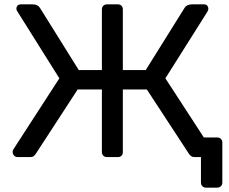

<svg xmlns="http://www.w3.org/2000/svg" viewBox="-20 -720 1051 880"><path d="M924 140Q914 140 907.5 133.5Q901 127 901 117V0H879L828 -90H975Q986 -90 992.5 -83.5Q999 -77 999 -67V117Q999 127 992.5 133.5Q986 140 975 140ZM61 0Q51 0 44.5 -7Q38 -14 38 -24Q38 -31 41 -35L252 -361L60 -667Q55 -674 55 -680Q55 -688 60 -694Q65 -700 76 -700H129Q142 -700 150 -696Q158 -692 163 -684L341 -399H447V-677Q447 -687 453.5 -693.5Q460 -700 470 -700H520Q531 -700 537 -693.5Q543 -687 543 -677V-399H648L826 -684Q831 -692 839.5 -696Q848 -700 860 -700H915Q925 -700 930 -694Q935 -688 935 -680Q935 -674 931 -667L738 -361L950 -35Q952 -31 952 -24Q952 -14 945.5 -7Q939 0 929 0H873Q862 0 856 -4.5Q850 -9 846 -15L653 -310H543V-22Q543 -13 537 -6.5Q531 0 520 0H470Q460 0 453.5 -6.5Q447 -13 447 -23V-310H336L144 -15Q140 -9 134.5 -4.5Q129 0 118 0Z"/></svg>

Font: RubikRegular
Style: Regular
Weight: 400
Designer: Hubert and Fischer
Foundry: Hubert and Fischer
Version: Version 2.300;gftools[0.9.30]